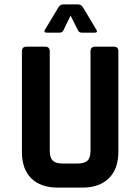

<svg xmlns="http://www.w3.org/2000/svg" viewBox="-20 -856 640 876"><path d="M412 -707H353Q340 -707 335 -719L302 -785L270 -719Q265 -707 252 -707H194Q178 -707 185 -720L248 -825Q256 -836 270 -836H335Q349 -836 357 -825L420 -720Q427 -707 412 -707ZM414 -643H498Q520 -643 520 -623V-163Q520 -85 476.5 -42.5Q433 0 355 0H245Q166 0 123 -42Q80 -84 80 -163V-622Q80 -643 101 -643H186Q207 -643 207 -622V-169Q207 -137 220.5 -123.5Q234 -110 265 -110H334Q366 -110 379.5 -123.5Q393 -137 393 -169V-622Q393 -643 414 -643Z"/></svg>

Font: RajdhaniMono
Style: Bold
Weight: 700
Monospace: yes
Designer: Satya Rajpurohit, Jyotish Sonowal
Foundry: Indian Type Foundry
Version: Version 1.201;PS 1.0;hotconv 1.0.78;makeotf.lib2.5.61930; tt